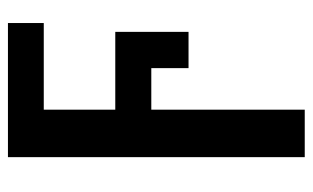

<svg xmlns="http://www.w3.org/2000/svg" viewBox="-170 -398 776 476"><g transform="rotate(-90 218.0 -160.0)"><path d="M287.1 -80.6V-172.9H184.1V207.5H66.4V-528.3H398.9V-439.5H184.1V-262.2H377V-80.6Z"/></g></svg>

Font: Arimo SemiBold
Style: Regular
Weight: 600
Designer: Steve Matteson
Foundry: Monotype Imaging Inc.
Version: Version 1.33